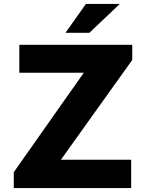

<svg xmlns="http://www.w3.org/2000/svg" viewBox="-20 -949 724 969"><path d="M49.5 0V-80L403 -582H77.5V-723H647.5V-646.5L287.5 -143H642V0ZM413.5 -929H584.5L431 -783.5H310.5Z"/></svg>

Font: Public Sans Thin ExtraBold
Style: Regular
Weight: 800
Version: Version 1.007